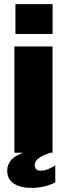

<svg xmlns="http://www.w3.org/2000/svg" viewBox="-20 -743 326 934"><path d="M50 0V-517H235.5V0ZM55 -577.5V-723H236V-577.5ZM133 171Q80 171 47.5 150.2Q15 129.5 15 86Q15 61 32 38Q49 15 106 -5H239Q184.5 13 166.8 27.8Q149 42.5 149 59Q149 73 155.8 80Q162.5 87 176 87Q198 87 214.5 79.8Q231 72.5 249 62V144Q234 153.5 202.2 162.2Q170.5 171 133 171Z"/></svg>

Font: Public Sans Thin Black
Style: Regular
Weight: 900
Version: Version 2.001